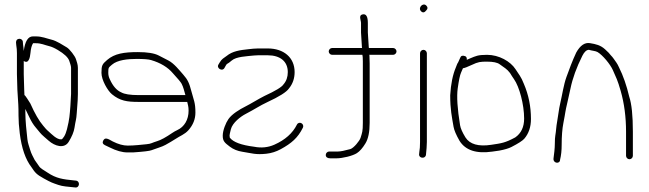

<svg xmlns="http://www.w3.org/2000/svg" viewBox="-20 -694 2852 844"><path d="M80.4 -510 81.4 -498C82.5 -486.3 84.2 -479.7 84.4 -470C90.1 -512.7 103.4 -534 124.4 -534H137.4C165.2 -534 183 -525.3 206.4 -519.7C228.7 -514.5 257.1 -495.5 273.8 -485.6C286 -478.4 309.6 -447.8 313.9 -434C317.3 -423.2 322.4 -410.4 322.4 -396V-280.5C322.4 -270.8 322.1 -261.3 321.4 -252L317.4 -197C315.6 -167.2 312.3 -165.2 307.4 -132.2C304.7 -114.4 296.2 -93.8 281.9 -70.5C262.4 -38.7 220.9 -51.7 193.9 -75.5C188.2 -80.5 181.7 -86.2 174.4 -92.5C155.5 -108.8 156.1 -111.7 137.1 -133.5C126.9 -145.2 117.4 -160.6 108.6 -179.5C99.8 -198.5 94.1 -210.3 91.4 -215V-202C91.4 -162.1 96.4 -117.6 100.4 -82C102.6 -62.5 107.6 -53.4 112.9 -34.3C117 -19.3 126.4 -3 132.4 9L153.6 39.3C157.1 44.2 169 52.8 189.4 65C227.5 90.4 256.2 94.2 304.4 99L314.4 100C334 103.3 329.3 133.1 310.4 130L300.4 129C279.6 126.7 255.5 125.5 236.9 119C209 109.3 207.1 109.5 172.8 90.6C139 72.1 133.9 64.2 118.4 41C92.1 7.1 74.9 -42.7 66.8 -108.4C63.2 -137.5 61.4 -163.2 61.4 -185.5C61.4 -207.8 61.1 -224.3 60.4 -235L56.4 -299L54.4 -368V-461C54.4 -472.3 53.4 -484 51.4 -496L50.4 -507C50.4 -517.2 55.1 -522.7 64.4 -523.5C72.4 -524.2 80.4 -517.9 80.4 -510ZM86.4 -300C86.4 -292 86.7 -284 87.4 -276C89.4 -274.7 91.1 -273 92.4 -271L99.4 -261C104.7 -253 109.4 -245.7 113.4 -239C132.9 -195.2 151.6 -162.8 169.4 -142C179.4 -130.3 181.8 -126.2 194.9 -115C205.8 -105.7 229.9 -79.3 249.9 -81.5C252.9 -81.8 256.9 -86.1 262 -94.2C267 -102.4 271.1 -113 274.4 -126C285.8 -171.5 286.4 -189.1 289.4 -228L292.4 -281V-396C292.4 -402 289.7 -412.4 284.3 -427.2C278.9 -441.9 262.2 -457.6 234.1 -474.3C219.3 -483.1 206.6 -488.8 196.1 -491.2C175.6 -496.1 161.7 -504 137.4 -504H125.4C119.5 -495.1 115.6 -480.8 113.9 -461.1C111.9 -438.3 104.9 -412.3 84.4 -426V-368Z M795 -276C789.8 -294 786.2 -310.8 778.4 -325.8C774.6 -333 761.8 -348.4 740 -372C717.6 -398.4 685.6 -417.8 644 -430C632.7 -433.3 611.7 -435 581 -435C542 -435 496.1 -430.6 472 -409.5C457.2 -396.5 456 -397.7 456 -374C456 -364 458.3 -354.3 463 -345C476.4 -315.5 493.1 -296.5 513 -288C527 -280 552.3 -276 589 -276ZM803 -246H589C537.9 -246 507.3 -250.8 472.1 -279.7C453.5 -295 426 -341.8 426 -373.7C426 -407.2 429.7 -412.1 451 -430.5C483.5 -458.5 525.1 -465 586.1 -465C627.9 -465 658.4 -460 677.6 -450.1C691.9 -442.7 706 -435.4 720 -428.2C745.2 -415.3 768.5 -385.2 785.5 -366C805.2 -343.7 811.9 -329.4 821.7 -291.5C831.9 -252.3 839 -243.6 839 -199C839 -170.4 828.7 -144.5 808.2 -121.5C791.9 -103.2 770.6 -96.2 752 -83.5C737.2 -73.4 723 -66.4 707.4 -57.1C693.1 -48.6 662.5 -40.4 646.3 -33.8C637.9 -30.3 610.8 -27.1 565 -24H540C517.3 -24 491.3 -31.3 462 -46L441 -56C431.5 -60.8 429.1 -67.6 434 -76.5C442.1 -91.4 454.1 -84.5 476 -72C500 -60 521.8 -54 541.3 -54C571.7 -54 600.8 -57.9 624 -60C646 -62 646.1 -66.1 671.9 -73.9C687.2 -78.5 708.9 -90.3 737 -109.5C744.3 -114.5 751.7 -118.7 759 -122C790.7 -136.4 809 -168.2 809 -207.5C809 -226.7 805.5 -233.5 803 -246Z M1275.1 -377C1275.1 -349.4 1266.8 -325.4 1250.1 -305C1239.2 -289.2 1207.5 -269.2 1155.1 -245C1122.4 -229.9 1098.7 -213.1 1060.2 -193.3C1037.3 -181.5 1001.9 -154.2 994.8 -125.6C991 -110.5 989.1 -101.5 989.1 -98.5C989.1 -95.5 989.5 -92.3 990.1 -89C1004.8 -69.4 1040.5 -56.1 1097.1 -49C1128.7 -42.7 1158.4 -45.7 1186.1 -58C1233.3 -79 1266.3 -108.3 1285.1 -146C1294.1 -163.8 1320.2 -150.1 1311.1 -132C1289.1 -87.9 1261.4 -64.1 1214.2 -38.3C1194 -27.3 1172.9 -20.6 1150.7 -18.2C1103.2 -13.1 1088.6 -20.2 1045.2 -26.9C1023.9 -30.2 1005.6 -37.7 990.2 -49.4C968.5 -66 959.1 -72.9 959.1 -97.5C959.1 -120.8 972.5 -153.9 984.2 -170.6C999.6 -192.7 1033.4 -213.1 1057.1 -225C1082.2 -237.5 1114.9 -258.4 1142.1 -272C1191 -294.5 1219 -311.5 1226.1 -323C1238.8 -337.5 1245.1 -355.5 1245.1 -377C1245.1 -424 1211.7 -451 1157.1 -451H1114.1C1108.1 -451 1102.1 -450.7 1096.1 -450C1064.5 -446.5 1018.6 -445.4 998.7 -428C990.3 -420.7 983.5 -415.7 978.1 -413C976.1 -411.7 974.1 -409 972.1 -405L967.1 -396C957.9 -377.6 930.5 -393.9 940.1 -410L946.1 -420C955 -435.2 963.4 -438.5 976.1 -448C1002.4 -469.5 1034.1 -473.7 1074.6 -478L1093.6 -480C1100 -480.7 1106.8 -481 1114.1 -481H1157.1C1226.9 -481 1275.1 -441.5 1275.1 -377Z M1412 -13C1412 -20.9 1419.1 -28 1427 -28H1438H1465.5C1476.4 -28 1494.6 -31.5 1519.9 -38.6C1534.5 -42.7 1560.8 -74.5 1565 -88.3C1571.8 -110.5 1575 -115.6 1575 -154V-424C1575 -439.3 1574.3 -449 1573 -453H1440C1432.1 -453 1425 -460.1 1425 -468C1425 -475.9 1432.1 -483 1440 -483H1572C1571.3 -483.7 1571 -484.7 1571 -486L1567 -551V-593C1567 -605.5 1554.2 -627.5 1575 -631C1589.7 -633.4 1597 -620.8 1597 -593V-551L1601 -488C1601 -485.3 1601.3 -483.7 1602 -483H1708C1715.9 -483 1723 -475.9 1723 -468C1723 -460.1 1715.9 -453 1708 -453H1603C1603.7 -452.3 1604 -451.5 1604 -450.5L1605 -415V-154C1605 -114 1598.8 -83.8 1586.3 -63.5C1573.9 -43.1 1561.4 -28.9 1548.8 -20.8C1530.4 -8.8 1485.8 2 1458.3 2H1432.3C1420.1 2 1412 -2.6 1412 -13Z M1856.4 -460V-70C1856.4 -61.3 1856 -52.4 1855.2 -43.2L1852.4 -13C1849.2 6.1 1819.3 1.7 1822.4 -17L1823.4 -27C1825.4 -37 1826.4 -51.3 1826.4 -70V-460C1826.4 -467.9 1833.5 -475 1841.4 -475C1849.3 -475 1856.4 -467.9 1856.4 -460ZM1853.7 -669.7C1860.8 -662.6 1861.1 -655.7 1854.4 -649C1846.4 -638.3 1838.6 -636.8 1830.9 -644.5C1815.7 -659.7 1839.2 -684.2 1853.7 -669.7Z M2015 -394C2014.3 -392 2011.6 -385.6 2006.7 -374.8C2001.8 -364 1997 -340.8 1992 -305.1C1987.1 -269.5 1990.6 -215.6 2002.4 -143.5C2004.6 -129.8 2012.5 -112 2026 -90C2045.2 -59.8 2083.1 -48.9 2139.5 -57.5C2184.5 -64.3 2199.5 -65.5 2245 -90C2271 -108.2 2284 -135.8 2284 -172.7C2284 -234.3 2263 -312.9 2239.5 -346C2233.8 -354 2228 -363 2222 -373C2208.4 -391.2 2196 -397.1 2176.5 -411.5C2166.2 -419.2 2147.7 -423 2121 -423C2091.4 -423 2082.4 -422.2 2053.5 -408.5C2034.5 -399.5 2021.7 -394.7 2015 -394ZM2032 -431C2036 -433 2041.3 -435.3 2048 -438C2071 -447.2 2079.7 -453 2121 -453C2173.4 -453 2223.8 -424.3 2246 -390L2265 -361.5C2271 -352.5 2277 -340.3 2283 -325C2303.7 -276.8 2314 -225.4 2314 -171C2314 -135.8 2304.2 -106.8 2284.5 -84C2277 -75.4 2258.2 -63.3 2228.1 -47.8C2216.2 -41.7 2198.5 -36.4 2175 -32L2143.5 -27.5C2073.8 -17.6 2026 -33.4 2000 -75C1985.1 -101.1 1976.4 -121.6 1973.8 -136.5C1966.3 -180.6 1959 -213.5 1959 -275C1961.9 -325 1970.3 -366 1984 -398C1987.5 -406.2 1989.3 -413.8 1994 -420L2003 -440C2006 -449 2013.3 -451.4 2025 -447C2030.3 -445 2032.7 -439.7 2032 -431Z M2747 6C2739.1 6 2732 -1.1 2732 -9V-115C2732 -179.2 2724.2 -238.9 2708.5 -294.1C2694.3 -343.9 2688.4 -352.8 2674 -385.9C2662.7 -411.5 2629.3 -451.7 2607 -465C2597.9 -470.5 2581.2 -470.9 2569 -475C2558.4 -475 2548.7 -466.3 2540 -449C2514.2 -397.4 2496.8 -349.3 2487.7 -304.7C2484.1 -287.2 2479.7 -267.7 2474.7 -246.2C2462.9 -196.5 2467.1 -206.7 2456.5 -153C2451.5 -127.6 2449 -95.6 2449 -57C2449 -32.3 2446.7 -10.7 2442 8C2442 28.3 2410.2 24.8 2413.2 2C2415.5 -15.8 2419 -40.7 2419 -64.2C2419 -78.9 2419.7 -90.1 2421 -97.7C2424.9 -119.4 2424.5 -135.4 2429.2 -160.2C2434.6 -189 2436.1 -212 2442.5 -239C2451.4 -276.4 2457.5 -321.1 2470 -355.5C2482.8 -390.5 2494.9 -424.4 2513 -463C2530.4 -494.3 2550.4 -508 2573.1 -504.4C2599.9 -500 2619.2 -495.7 2639.6 -477.4C2652.5 -465.8 2661 -457 2665 -451C2669.7 -446.3 2673.9 -441.3 2677.5 -436C2686.5 -422.9 2693.7 -415.1 2701 -398C2719.5 -361.1 2734.5 -318.1 2746 -269C2756.7 -237 2762 -185.7 2762 -115V-9C2762 -1.1 2755 6 2747 6Z"/></svg>

Font: MewTooHand
Style: Reversed
Weight: 400
Designer: Mew Too, Robert Jablonski
Version: Version 0.77